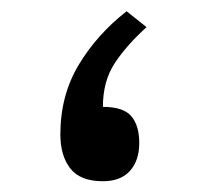

<svg xmlns="http://www.w3.org/2000/svg" viewBox="-20 -329 367 348"><path d="M245.6 -279.8Q209 -246.6 187.7 -214.1Q166.5 -181.6 166.5 -135.3Q203.6 -135.3 218 -118.4Q232.4 -101.6 232.4 -69.8Q232.4 -38.1 215.6 -19.3Q198.7 -0.5 166.5 -0.5Q125.5 -0.5 107.4 -23.7Q89.4 -46.9 89.4 -85.4Q89.4 -156.2 122.8 -211.7Q156.2 -267.1 209.5 -308.6Z"/></svg>

Font: Vazir FD-UI
Style: Regular-FD-UI
Weight: 400
Designer: Saber Rastikerdar
Foundry: Saber Rastikerdar
Version: Version 30.1.0